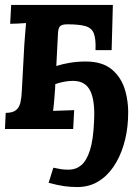

<svg xmlns="http://www.w3.org/2000/svg" viewBox="-30 -520 557 774"><path d="M282 234Q254 234 229 230.5Q204 227 166 217L185 156Q204 160 216 162Q228 164 247 164Q276 164 297.5 146Q319 128 332.5 86Q346 44 349 -28Q354 -111 334.5 -152.5Q315 -194 264 -194Q247 -194 228.5 -190.5Q210 -187 193 -181L192 -161Q191 -147 189 -121.5Q187 -96 184 -73L269 -76L265 0H-10L-7 -65Q21 -65 34.5 -76Q48 -87 52.5 -107.5Q57 -128 58 -154L68 -339Q69 -353 71 -379Q73 -405 75 -427Q59 -426 40.5 -425Q22 -424 11 -424L15 -500H425L420 -318H355Q357 -364 348 -386Q339 -408 313.5 -415Q288 -422 240 -422Q227 -422 219 -418.5Q211 -415 208 -408Q205 -401 204 -390L197 -254Q222 -262 252 -267Q282 -272 316 -272Q383 -272 421.5 -239.5Q460 -207 475 -154Q490 -101 486 -38Q483 17 468 66Q453 115 427 153Q401 191 364.5 212.5Q328 234 282 234Z"/></svg>

Font: Lora
Style: Italic
Weight: 400
Italic angle: -3°
Designer: Olga Karpushina, Alexei Vanyashin (Cyrillic)
Foundry: Cyreal
Version: Version 3.008